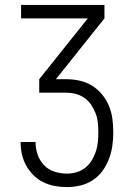

<svg xmlns="http://www.w3.org/2000/svg" viewBox="-20 -755 540 783"><path d="M253 8Q228 8 203.5 3.5Q179 -1 156.5 -12Q134 -23 116.5 -40.5Q99 -58 87 -79.5Q75 -101 69.5 -125.5Q64 -150 64 -175V-176H125V-175Q125 -149 133.5 -124.5Q142 -100 159.5 -81.5Q177 -63 202 -55Q227 -47 253 -47Q272 -47 291.5 -52.5Q311 -58 327 -70.5Q343 -83 353.5 -100Q364 -117 370.5 -136Q377 -155 379 -175Q381 -195 381 -215Q381 -234 379 -254Q377 -274 370 -292.5Q363 -311 352 -327.5Q341 -344 324.5 -355.5Q308 -367 289 -372Q270 -377 250 -377H140V-432L338 -680H66V-735H406V-680L208 -432H250Q278 -432 305 -426Q332 -420 355.5 -405.5Q379 -391 396.5 -369.5Q414 -348 424.5 -322.5Q435 -297 438.5 -269.5Q442 -242 442 -214Q442 -187 438 -159.5Q434 -132 424 -106Q414 -80 397.5 -57.5Q381 -35 358 -20Q335 -5 307.5 1.5Q280 8 253 8Z"/></svg>

Font: Iosevka Fixed Light
Style: Regular
Weight: 300
Monospace: yes
Designer: Belleve Invis
Foundry: Belleve Invis
Version: Version 32.3.0